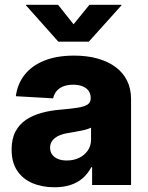

<svg xmlns="http://www.w3.org/2000/svg" viewBox="-20 -770 617 799"><path d="M206.5 9.3Q154.8 9.3 114.5 -8.1Q74.2 -25.4 51.3 -60.1Q28.3 -94.7 28.3 -147.5Q28.3 -191.9 44.2 -222.2Q60.1 -252.4 87.9 -271.2Q115.7 -290 152.1 -300Q188.5 -310.1 230 -313.5Q276.4 -317.4 304.4 -322Q332.5 -326.7 345 -335.4Q357.4 -344.2 357.4 -360.4V-362.8Q357.4 -379.9 348.6 -392.1Q339.8 -404.3 323.5 -410.9Q307.1 -417.5 284.7 -417.5Q261.2 -417.5 243.7 -410.6Q226.1 -403.8 215.3 -390.9Q204.6 -377.9 201.2 -360.8L45.9 -369.6Q52.7 -421.4 82.8 -459.2Q112.8 -497.1 164.6 -517.8Q216.3 -538.6 288.6 -538.6Q342.3 -538.6 386 -526.4Q429.7 -514.2 460.9 -491Q492.2 -467.8 508.8 -434.3Q525.4 -400.9 525.4 -357.9V0H363.3V-74.2H359.9Q345.2 -46.4 323.5 -27.8Q301.8 -9.3 272.7 0Q243.7 9.3 206.5 9.3ZM257.8 -102.1Q286.1 -102.1 309.1 -113Q332 -124 345.5 -143.8Q358.9 -163.6 358.9 -189.5V-238.8Q352.1 -235.4 342 -232.2Q332 -229 319.6 -226.6Q307.1 -224.1 293.7 -221.7Q280.3 -219.2 266.1 -216.8Q242.7 -213.4 225.3 -205.6Q208 -197.8 198.2 -185.3Q188.5 -172.9 188.5 -155.3Q188.5 -138.2 197.5 -126.2Q206.5 -114.3 221.9 -108.2Q237.3 -102.1 257.8 -102.1ZM221.7 -750 286.1 -668.9 352.1 -750H485.8V-748L349.6 -596.7H222.7L87.9 -748V-750Z"/></svg>

Font: Inter 24pt ExtraBold
Style: Regular
Weight: 800
Designer: Rasmus Andersson
Foundry: rsms
Version: Version 4.001;git-66647c0bb